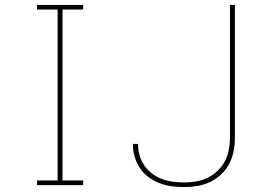

<svg xmlns="http://www.w3.org/2000/svg" viewBox="-20 -755 1090 783"><path d="M131 0V-19H215V-716H131V-735H319V-716H235V-19H319V0ZM730 8Q705 8 679.5 4.5Q654 1 630.5 -8Q607 -17 586 -32.5Q565 -48 551 -69Q537 -90 529.5 -115Q522 -140 522 -165Q522 -166 522 -166.5Q522 -167 522 -168H543Q543 -167 543 -166.5Q543 -166 543 -166Q543 -143 549.5 -120.5Q556 -98 569 -79.5Q582 -61 600.5 -47Q619 -33 640.5 -25Q662 -17 684.5 -14Q707 -11 730 -11Q755 -11 779.5 -15Q804 -19 826.5 -30Q849 -41 867.5 -58.5Q886 -76 897.5 -98.5Q909 -121 913.5 -145.5Q918 -170 918 -195V-735H938V-195Q938 -167 933 -140Q928 -113 915.5 -88.5Q903 -64 882.5 -44.5Q862 -25 837 -13Q812 -1 785 3.5Q758 8 730 8Z"/></svg>

Font: Zed Sans Thin Extended
Style: Regular
Weight: 100
Width: 7
Designer: Belleve Invis
Foundry: Belleve Invis
Version: Version 1.0.0; ttfautohint (v1.8.4)